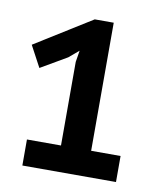

<svg xmlns="http://www.w3.org/2000/svg" viewBox="-56 -810 412 496"><g transform="rotate(10 150.0 -562.0)"><path d="M35.2 -427.7H124.5V-647L129.4 -677.2L103.5 -655.3L34.7 -615.2L4.9 -670.9L153.8 -763.7H203.6V-427.7H280.8V-359.4H35.2Z"/></g></svg>

Font: PT Astra Sans
Style: Regular
Weight: 400
Designer: A.Korolkova, I. Chaeva
Foundry: ParaType Ltd
Version: Version 1.001; ttfautohint (v1.6)